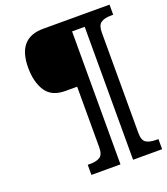

<svg xmlns="http://www.w3.org/2000/svg" viewBox="-155 -868 945 1087"><g transform="rotate(-20 317.0 -324.5)"><path d="M207 50H220Q260 50 281 36.5Q302 23 302 -20V-386H231Q149 -386 113.5 -440.5Q78 -495 78 -582Q78 -760 233 -760H633V-699H620Q580 -699 559 -684.5Q538 -670 538 -627V-20Q538 23 559 36.5Q580 50 620 50H633V111H458V-690H382V111H207Z"/></g></svg>

Font: Noto Serif NarrowBlack
Style: Italic
Weight: 900
Width: 4
Italic angle: -12°
Designer: Monotype Design Team
Foundry: Monotype Imaging Inc.
Version: Version 1.001